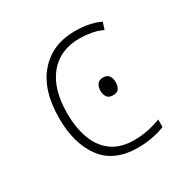

<svg xmlns="http://www.w3.org/2000/svg" viewBox="-129 -663 789 796"><g transform="rotate(-30 265.0 -265.0)"><path d="M314 10Q200 10 145 -63.5Q90 -137 90 -259Q90 -393 154 -466.5Q218 -540 327 -540Q396 -540 447 -516L436 -482Q411 -494 383 -499Q355 -504 328 -504Q234 -504 181.5 -440Q129 -376 129 -260Q129 -191 148.5 -138Q168 -85 209.5 -55Q251 -25 316 -25Q349 -25 383 -32Q417 -39 443 -50V-14Q420 -4 385.5 3Q351 10 314 10ZM332 -230Q312 -230 303.5 -242Q295 -254 295 -272Q295 -290 303.5 -302.5Q312 -315 332 -315Q352 -315 360 -302.5Q368 -290 368 -272Q368 -255 360.5 -242.5Q353 -230 332 -230Z"/></g></svg>

Font: Noto Sans Mono Condensed ExtraLight
Style: Regular
Weight: 200
Width: 3
Designer: Monotype Design Team
Foundry: Monotype Imaging Inc.
Version: Version 2.014; ttfautohint (v1.8.4.7-5d5b)